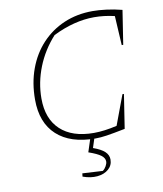

<svg xmlns="http://www.w3.org/2000/svg" viewBox="-93 -728 852 1006"><g transform="rotate(-10 333.5 -224.5)"><path d="M368 7Q235 7 163 -59Q91 -125 91 -248Q91 -337 118.5 -411.5Q146 -486 196.5 -540Q247 -594 316 -623.5Q385 -653 468 -653Q500 -653 540.5 -648Q581 -643 624 -632L596 -451H588L579 -607Q524 -620 470 -620Q365 -620 251 -564Q190 -497 157.5 -415Q125 -333 125 -248Q125 -140 187.5 -81.5Q250 -23 365 -23Q420 -23 488 -39L547 -197H555L527 -16Q462 -3 428.5 2Q395 7 368 7ZM345 -11H367L346 54Q388 69 407 87Q426 105 426 129Q426 160 403 180Q380 200 343.5 203.5Q307 207 266 192L268 175L376 181Q387 173 394.5 159.5Q402 146 402 135Q402 117 383 102.5Q364 88 318 72Z"/></g></svg>

Font: Piazzolla Thin
Style: Italic
Weight: 100
Italic angle: -11.3°
Designer: Juan Pablo del Peral
Foundry: Huerta Tipografica
Version: Version 1.330